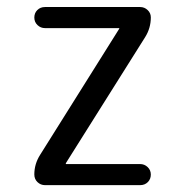

<svg xmlns="http://www.w3.org/2000/svg" viewBox="-20 -540 540 560"><path d="M96.7 -87.9 327.1 -455.1Q327.1 -456.1 327.6 -456.1Q328.1 -456.1 328.1 -457Q328.1 -458 327.1 -458H111.3Q98.6 -458 89.4 -466.8Q80.1 -475.6 80.1 -488.8Q80.1 -502 88.9 -510.7Q97.7 -519.5 111.3 -519.5H388.7Q401.4 -519.5 410.6 -510.7Q419.9 -502 419.9 -489.3Q419.9 -458 403.3 -431.6L172.9 -65.4Q172.9 -64.5 172.4 -64.5Q171.9 -64.5 171.9 -63Q171.9 -61.5 172.9 -61.5H388.7Q401.4 -61.5 410.6 -52.7Q419.9 -43.9 419.9 -30.8Q419.9 -17.6 411.1 -8.8Q402.3 0 388.7 0H111.3Q98.6 0 89.4 -8.8Q80.1 -17.6 80.1 -31.2Q80.1 -61.5 96.7 -87.9Z"/></svg>

Font: Rounded Mgen+ 1mn regular
Style: Regular
Weight: 400
Designer: [Source Han Sans]
Ryoko NISHIZUKA  (kana & ideographs); Paul D. Hunt (Latin, Greek & Cyrillic); Wenlong ZHANG  (bopomofo
Version: Version 1.059.20150602